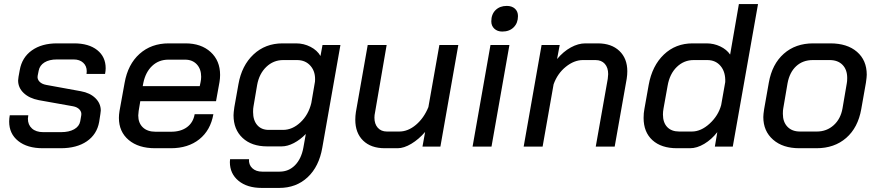

<svg xmlns="http://www.w3.org/2000/svg" viewBox="-20 -720 4312 943"><path d="M25 -123Q25 -138 28 -154H119Q117 -142 117 -137Q117 -107 137 -89Q157 -71 192 -71H280Q319 -71 344 -85Q369 -99 374 -124L379 -153Q382 -169 371 -181.5Q360 -194 339 -198L171 -228Q124 -237 96.5 -263Q69 -289 69 -325Q69 -331 71 -343L77 -376Q88 -438 136.5 -472.5Q185 -507 260 -507H344Q416 -507 457.5 -474Q499 -441 499 -385Q499 -372 496 -357H405Q406 -362 406 -370Q406 -396 388.5 -412Q371 -428 342 -428H259Q222 -428 198.5 -413.5Q175 -399 170 -373L165 -348Q162 -332 173.5 -319.5Q185 -307 207 -303L377 -272Q422 -264 448.5 -238Q475 -212 475 -177Q475 -172 473 -160L467 -121Q456 -60 406.5 -26Q357 8 278 8H190Q114 8 69.5 -27.5Q25 -63 25 -123Z M564 -141Q564 -157 567 -175L592 -313Q608 -404 665.5 -455.5Q723 -507 809 -507H891Q968 -507 1014.5 -464.5Q1061 -422 1061 -352Q1061 -335 1058 -317L1041 -223H669L661 -175Q659 -159 659 -153Q659 -116 681.5 -94.5Q704 -73 744 -73H820Q868 -73 898.5 -95.5Q929 -118 936 -159H1028Q1014 -80 959 -36Q904 8 819 8H742Q660 8 612 -32.5Q564 -73 564 -141ZM961 -297 965 -316Q968 -330 968 -343Q968 -381 946.5 -404Q925 -427 889 -427H807Q760 -427 727.5 -396.5Q695 -366 684 -313L681 -297Z M1109 76 1110 62H1203Q1201 89 1219 106Q1237 123 1268 123H1353Q1398 123 1429 91.5Q1460 60 1470 5L1482 -62Q1455 -34 1423.5 -17.5Q1392 -1 1363 -1H1292Q1216 -1 1171.5 -42.5Q1127 -84 1127 -154Q1127 -166 1131 -194L1151 -306Q1167 -398 1225 -452.5Q1283 -507 1368 -507H1434Q1472 -507 1505 -490Q1538 -473 1554 -445L1564 -499H1652L1563 5Q1547 98 1491 150.5Q1435 203 1351 203H1266Q1194 203 1151.5 168Q1109 133 1109 76ZM1370 -82Q1416 -82 1455.5 -119Q1495 -156 1509 -214L1527 -319Q1531 -366 1506 -395.5Q1481 -425 1439 -425H1371Q1323 -425 1288 -391.5Q1253 -358 1243 -303L1225 -197Q1223 -188 1223 -170Q1223 -129 1243.5 -105.5Q1264 -82 1300 -82Z M1725 -132Q1725 -151 1728 -170L1786 -499H1879L1822 -168Q1819 -155 1819 -142Q1819 -111 1835.5 -92.5Q1852 -74 1880 -74H1941Q1984 -74 2023 -107Q2062 -140 2084 -194L2138 -499H2231L2143 0H2055L2068 -72Q2037 -36 2000.5 -14Q1964 8 1933 8H1870Q1802 8 1763.5 -29.5Q1725 -67 1725 -132Z M2393 -615Q2393 -650 2414 -670.5Q2435 -691 2469 -691Q2494 -691 2509 -677.5Q2524 -664 2524 -641Q2524 -607 2503 -586Q2482 -565 2447 -565Q2423 -565 2408 -579Q2393 -593 2393 -615ZM2389 -499H2482L2394 0H2301Z M2640 -499H2729L2716 -430Q2747 -467 2783.5 -487Q2820 -507 2855 -507H2916Q2983 -507 3022 -470Q3061 -433 3061 -370Q3061 -353 3058 -333L2999 0H2906L2965 -333Q2967 -349 2967 -356Q2967 -388 2950.5 -406.5Q2934 -425 2905 -425H2843Q2800 -425 2759 -392Q2718 -359 2699 -306L2645 0H2552Z M3141 -141Q3141 -165 3145 -185L3166 -303Q3183 -397 3240.5 -452Q3298 -507 3382 -507H3450Q3486 -507 3517.5 -492Q3549 -477 3566 -452L3609 -700H3703L3579 0H3491L3503 -71Q3475 -35 3439 -13.5Q3403 8 3369 8H3305Q3228 8 3184.5 -31.5Q3141 -71 3141 -141ZM3378 -74Q3423 -74 3465.5 -113Q3508 -152 3522 -204L3542 -317Q3544 -366 3519.5 -395.5Q3495 -425 3454 -425H3387Q3339 -425 3304 -391Q3269 -357 3259 -299L3239 -188Q3236 -172 3236 -158Q3236 -118 3257 -96Q3278 -74 3316 -74Z M3729 -145Q3729 -158 3733 -184L3756 -314Q3772 -405 3829.5 -456Q3887 -507 3974 -507H4058Q4141 -507 4189 -465.5Q4237 -424 4237 -353Q4237 -342 4233 -314L4210 -184Q4194 -93 4136 -42.5Q4078 8 3990 8H3906Q3825 8 3777 -34Q3729 -76 3729 -145ZM3992 -74Q4040 -74 4074.5 -105Q4109 -136 4118 -188L4139 -311Q4141 -320 4141 -337Q4141 -378 4118 -401.5Q4095 -425 4055 -425H3972Q3923 -425 3890.5 -395Q3858 -365 3848 -311L3827 -188Q3825 -179 3825 -161Q3825 -121 3847.5 -97.5Q3870 -74 3909 -74Z"/></svg>

Font: Bai Jamjuree Medium
Style: Italic
Weight: 500
Italic angle: -10°
Version: Version 1.000; ttfautohint (v1.6)